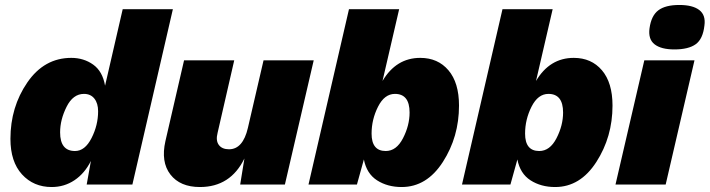

<svg xmlns="http://www.w3.org/2000/svg" viewBox="-20 -743 2857 773"><path d="M188 10Q115 10 68.5 -41Q22 -92 22 -184Q22 -312 90 -411Q158 -510 267 -510Q317 -510 355 -483Q393 -456 403 -398L474 -706H676L513 0H329L346 -95Q321 -45 280 -17.5Q239 10 188 10ZM282 -135Q322 -135 348.5 -187Q375 -239 375 -295Q375 -327 360 -346Q345 -365 318 -365Q274 -365 248 -313Q222 -261 222 -210Q222 -135 282 -135Z M1041 -500H1243L1127 0H947L964 -105Q908 10 785 10Q705 10 666 -40.5Q627 -91 646 -175L721 -500H923L856 -208Q848 -177 861 -159.5Q874 -142 902 -142Q958 -142 978 -228Z M1672 -510Q1743 -510 1785.5 -460Q1828 -410 1828 -318Q1828 -192 1763 -91Q1698 10 1597 10Q1540 10 1498 -17Q1456 -44 1445 -101L1417 0H1222L1385 -706H1587L1520 -417Q1575 -510 1672 -510ZM1533 -135Q1576 -135 1602.5 -186.5Q1629 -238 1629 -290Q1629 -365 1570 -365Q1528 -365 1502 -313.5Q1476 -262 1476 -205Q1476 -135 1533 -135Z M2290 -510Q2361 -510 2403.5 -460Q2446 -410 2446 -318Q2446 -192 2381 -91Q2316 10 2215 10Q2158 10 2116 -17Q2074 -44 2063 -101L2035 0H1840L2003 -706H2205L2138 -417Q2193 -510 2290 -510ZM2151 -135Q2194 -135 2220.5 -186.5Q2247 -238 2247 -290Q2247 -365 2188 -365Q2146 -365 2120 -313.5Q2094 -262 2094 -205Q2094 -135 2151 -135Z M2695 -544Q2642 -544 2615.5 -564.5Q2589 -585 2595 -629Q2602 -680 2630.5 -701.5Q2659 -723 2715 -723Q2769 -723 2795.5 -702.5Q2822 -682 2816 -640Q2810 -586 2781 -565Q2752 -544 2695 -544ZM2776 -500 2660 0H2458L2574 -500Z"/></svg>

Font: Elaine Sans ExtraBold
Style: Italic
Weight: 800
Italic angle: -13°
Designer: Wei Huang
Foundry: Wei Huang
Version: Version 2.001;December 24, 2019;FontCreator 12.0.0.2547 64-b